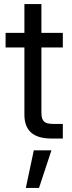

<svg xmlns="http://www.w3.org/2000/svg" viewBox="-20 -676 351 937"><path d="M286.6 -515.6V-444.3H7.3V-515.6ZM99.1 -656.2H182.1V-125Q182.1 -95.2 194.6 -83.3Q207 -71.3 238.8 -71.3Q250 -71.3 262.9 -71.3Q275.9 -71.3 286.6 -71.3V0Q273.9 0 258.8 0Q243.7 0 231 0Q164.6 0 131.8 -29.1Q99.1 -58.1 99.1 -116.2ZM106 241.2 145 57.6H231L170.4 241.2Z"/></svg>

Font: Inter Khmer Looped
Style: Regular
Weight: 400
Designer: Rasmus Andersson, Sovichet Tep
Foundry: Anagata Design
Version: Version 1.000